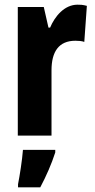

<svg xmlns="http://www.w3.org/2000/svg" viewBox="-20 -579 404 820"><path d="M311 -559C255 -559 214 -509 194 -461H187L167 -549H56V0H200V-279C200 -358 231 -405 302 -405C314 -405 330 -404 340 -400L351 -554C333 -559 322 -559 311 -559ZM216 72V61H78C75 103 64 173 57 208V221H152C177 174 200 122 216 72Z"/></svg>

Font: Noto Sans Gurmukhi UI ExtraCondensed ExtraBold
Style: Regular
Weight: 800
Width: 2
Designer: Jelle Bosma - Monotype Design Team
Foundry: Monotype Imaging Inc.
Version: Version 2.004